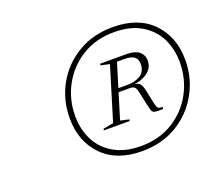

<svg xmlns="http://www.w3.org/2000/svg" viewBox="-81 -825 733 647"><g transform="rotate(-20 285.0 -501.5)"><path d="M444 -405 442 -397.5Q422.5 -397 414.2 -398.2Q406 -399.5 403 -406.5Q400 -413.5 397 -428.5L387 -474.5Q383.5 -492 378.2 -497Q373 -502 361.5 -502H308L312 -515H357.5Q383.5 -515 402.5 -525.8Q421.5 -536.5 423.5 -561.5Q425 -581 414.2 -590.8Q403.5 -600.5 378.5 -600.5H337L340 -613.5H386.5Q425 -613.5 438.5 -598.2Q452 -583 449.5 -562.5Q447 -540 426.2 -525.5Q405.5 -511 376 -508.5L373 -509.5Q391.5 -509.5 398.8 -501.8Q406 -494 410 -475L420 -427Q423.5 -411.5 427.5 -408Q431.5 -404.5 444 -405ZM355 -613.5 293 -410.5 324 -403.5 322.5 -398H230L231.5 -403.5L268 -410.5L326 -601L294 -608L296 -613.5ZM330.5 -305.5Q396.5 -305.5 445.5 -335.8Q494.5 -366 522 -416.5Q549.5 -467 549.5 -527Q549.5 -575 529.8 -613.8Q510 -652.5 471 -675Q432 -697.5 375 -697.5Q309.5 -697.5 260.2 -667Q211 -636.5 183.5 -586.2Q156 -536 156 -476Q156 -428 175.8 -389.2Q195.5 -350.5 234.8 -328Q274 -305.5 330.5 -305.5ZM377 -715Q468 -715 518.8 -662.8Q569.5 -610.5 569.5 -528Q569.5 -463 539 -408.2Q508.5 -353.5 454.5 -320.8Q400.5 -288 328.5 -288Q237.5 -288 186.8 -340.2Q136 -392.5 136 -475Q136 -540.5 166.2 -595Q196.5 -649.5 250.8 -682.2Q305 -715 377 -715Z"/></g></svg>

Font: Newsreader 60pt ExtraLight
Style: Italic
Weight: 250
Italic angle: -17°
Designer: Hugues Gentile
Foundry: Production Type
Version: Version 1.003